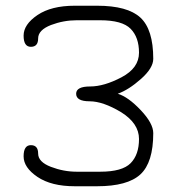

<svg xmlns="http://www.w3.org/2000/svg" viewBox="-20 -646 618 671"><path d="M330.1 -575.2H248Q202.1 -575.2 158.2 -558.6Q113.3 -541 113.3 -511.7Q113.3 -482.4 87.9 -482.4Q62.5 -482.4 62.5 -521.5Q62.5 -560.5 110.8 -593.3Q159.2 -626 241.2 -626H319.3Q425.8 -626 470.7 -584.5Q515.6 -543 515.6 -440.4Q515.6 -408.2 472.7 -370.1Q429.7 -332 391.6 -318.4Q427.7 -307.6 471.7 -261.2Q515.6 -214.8 515.6 -180.7Q515.6 -78.1 470.7 -36.6Q425.8 4.9 319.3 4.9H241.2Q159.2 4.9 110.8 -27.8Q62.5 -60.5 62.5 -99.6Q62.5 -138.7 87.9 -138.7Q113.3 -138.7 113.3 -109.4Q113.3 -80.1 157.7 -63Q202.1 -45.9 248 -45.9H330.1Q407.2 -45.9 436.5 -75.7Q465.8 -105.5 465.8 -160.2Q465.8 -214.8 403.3 -253.9Q339.8 -292 293 -292Q246.1 -292 246.1 -318.4Q246.1 -343.8 294.9 -343.8Q343.8 -343.8 404.8 -376Q465.8 -408.2 465.8 -461.9Q465.8 -515.6 436.5 -545.4Q407.2 -575.2 330.1 -575.2Z"/></svg>

Font: Jura
Style: Book
Weight: 400
Version: Version 2.5